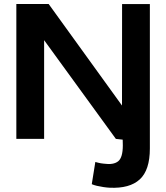

<svg xmlns="http://www.w3.org/2000/svg" viewBox="-20 -680 814 940"><path d="M60 0V-660.3H218.3L577.3 -163.3L577.7 -660H713.7V47Q713.7 153 664.2 198.3Q614.7 243.7 516.3 239Q502.7 238.3 486 235.8Q469.3 233.3 454 229.7Q438.7 226 429.3 221.7L446.7 113Q448.7 113.7 461.3 116.8Q474 120 488.3 121.3Q535.3 128 558.3 109.8Q581.3 91.7 581.3 31.7L580.7 3.7L547.3 0L196 -483.3V0Z"/></svg>

Font: Nata Sans
Style: Regular
Weight: 400
Designer: Daniel Uzquiano Cruz
Version: Version 1.001